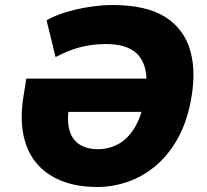

<svg xmlns="http://www.w3.org/2000/svg" viewBox="-20 -736 826 767"><path d="M369 11Q288 11 227 -13Q166 -37 127 -82.5Q88 -128 74 -195Q60 -262 73 -346L85 -422H629L609 -289H208L259 -329Q246 -263 256 -221.5Q266 -180 296 -160Q326 -140 371 -140Q413 -140 450 -159Q487 -178 514.5 -220.5Q542 -263 557 -333Q572 -411 560 -461Q548 -511 509 -535.5Q470 -560 404 -560Q366 -560 331.5 -554Q297 -548 265.5 -536.5Q234 -525 202 -508L166 -655Q199 -674 244 -687.5Q289 -701 338 -708.5Q387 -716 430 -716Q565 -716 641 -667.5Q717 -619 741 -530.5Q765 -442 740 -322Q722 -236 684.5 -173Q647 -110 597 -69.5Q547 -29 488 -9Q429 11 369 11Z"/></svg>

Font: Nunito Sans 7pt SemiCondensed Black
Style: Italic
Weight: 900
Width: 4
Italic angle: -9°
Designer: Vernon Adams
Foundry: Vernon Adams
Version: Version 3.101;gftools[0.9.27]